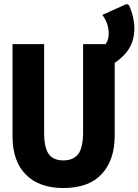

<svg xmlns="http://www.w3.org/2000/svg" viewBox="-20 -936 696 966"><path d="M299 10Q177 10 110 -57.5Q43 -125 43 -250V-714H202V-270Q202 -192 225.5 -160.5Q249 -129 299 -129Q349 -129 373.5 -161Q398 -193 398 -271V-714H557V-253Q557 -131 492 -60.5Q427 10 299 10ZM466 -679Q497 -695 512 -715Q527 -735 527 -768Q527 -790 520 -813Q513 -836 495 -861L617 -916L629 -910Q643 -879 649.5 -849Q656 -819 656 -792Q656 -729 623 -682Q590 -635 517 -595Z"/></svg>

Font: Noto Sans Mono ExtraBold
Style: Regular
Weight: 800
Designer: Monotype Design Team
Foundry: Monotype Imaging Inc.
Version: Version 2.014